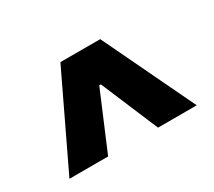

<svg xmlns="http://www.w3.org/2000/svg" viewBox="-73 -847 645 579"><g transform="rotate(-30 249.0 -557.0)"><path d="M235.8 -637.7H261.2V-596.7H235.8ZM26.9 -397.5 179.2 -715.8H317.9L470.2 -397.5H335.4L245.6 -610.4H251.5L161.6 -397.5Z"/></g></svg>

Font: Inter 17pt Black
Style: Regular
Weight: 900
Version: Version 4.001;git-66647c0bb